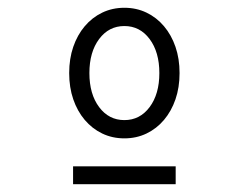

<svg xmlns="http://www.w3.org/2000/svg" viewBox="-20 -724 640 494"><path d="M300 -368Q331 -368 357 -380.5Q383 -393 402 -415.5Q421 -438 431.5 -468.5Q442 -499 442 -536Q442 -573 431.5 -603.5Q421 -634 402 -656.5Q383 -679 357 -691.5Q331 -704 300 -704Q269 -704 243 -691.5Q217 -679 198 -656.5Q179 -634 168.5 -603.5Q158 -573 158 -536Q158 -499 168.5 -468.5Q179 -438 198 -415.5Q217 -393 243 -380.5Q269 -368 300 -368ZM300 -415Q260 -415 235 -448.5Q210 -482 210 -536Q210 -590 235 -623.5Q260 -657 300 -657Q340 -657 365 -623.5Q390 -590 390 -536Q390 -482 365 -448.5Q340 -415 300 -415ZM168 -250H432V-296H168Z"/></svg>

Font: CommitMonoV143 ExtLt
Style: Regular
Weight: 200
Monospace: yes
Designer: Eigil Nikolajsen
Foundry: Eigil Nikolajsen
Version: Version 1.143